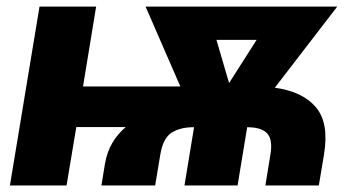

<svg xmlns="http://www.w3.org/2000/svg" viewBox="-20 -566 1093 586"><path d="M289.6 0 300.3 -65.9Q306.6 -102.5 323.2 -130.4Q339.8 -158.2 363.8 -178.2H212.9L183.1 0H10.3L100.6 -545.9H273.4L233.4 -302.2H530.3L424.3 -545.9H1009.3L818.8 -298.3Q903.8 -286.6 944.3 -238.5Q984.9 -190.4 968.8 -93.8L953.1 0H790L805.2 -93.8Q813 -139.2 795.9 -158.4Q778.8 -177.7 734.4 -177.7L705.1 0H543L572.3 -177.7H569.8Q530.3 -177.7 503.9 -161.1Q477.5 -144.5 469.2 -93.8L453.6 0ZM679.2 -312.5 763.2 -444.3H640.6Z"/></svg>

Font: Inter Extra Bold
Style: Italic
Weight: 800
Italic angle: -9.39999°
Designer: Rasmus Andersson
Foundry: rsms
Version: Version 4.000;git-3c8e0fc